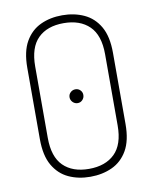

<svg xmlns="http://www.w3.org/2000/svg" viewBox="-83 -794 687 863"><g transform="rotate(-10 260.5 -362.5)"><path d="M260 6Q205 6 161 -14.5Q117 -35 91 -80Q65 -125 65 -200V-525Q65 -600 91 -645Q117 -690 161 -710.5Q205 -731 260 -731Q315 -731 359.5 -710.5Q404 -690 430 -645Q456 -600 456 -525V-200Q456 -125 430 -80Q404 -35 359.5 -14.5Q315 6 260 6ZM260 -30Q335 -30 377.5 -71.5Q420 -113 420 -200V-525Q420 -612 377.5 -653.5Q335 -695 260 -695Q185 -695 143 -653.5Q101 -612 101 -525V-200Q101 -113 143 -71.5Q185 -30 260 -30ZM261 -330Q248 -330 238.5 -339.5Q229 -349 229 -362Q229 -375 238.5 -384Q248 -393 261 -393Q274 -393 283 -384Q292 -375 292 -362Q292 -349 283 -339.5Q274 -330 261 -330Z"/></g></svg>

Font: Dosis ExtraLight ExtraLight
Style: Regular
Weight: 250
Version: Version 3.001; ttfautohint (v1.8.2)